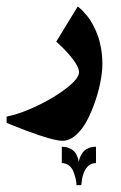

<svg xmlns="http://www.w3.org/2000/svg" viewBox="-130 -236 366 580"><path d="M101 323.3H115.7Q115.7 323.3 117.7 305.3Q126.3 261.3 154.3 257Q157.3 256.7 160 256.7V207.3Q145.7 207.3 135.2 212.5Q124.7 217.7 119.7 225Q114.7 232.3 111.7 239.5Q108.7 246.7 108.3 251.7L108 257Q108 255 107.7 251.7Q107.3 248.3 104.5 239.7Q101.7 231 96.8 224.5Q92 218 81.5 212.7Q71 207.3 56.7 207.3V256.7Q68.7 256.7 77.7 263.5Q86.7 270.3 90.8 280.2Q95 290 97.5 299.8Q100 309.7 100.7 316.3ZM59 189.3Q80 189.3 99.7 171.8Q119.3 154.3 133.3 127.3Q147.3 100.3 158 68.7Q168.7 37 174 8Q179.3 -21 179.3 -42Q179.3 -67.3 175.2 -90.7Q171 -114 164.5 -131Q158 -148 150 -162.7Q142 -177.3 134 -187Q126 -196.7 119.5 -203.5Q113 -210.3 108.7 -213.3L104.7 -216.3L40 -110.3Q40 -110.3 61.7 -89.7Q108.7 -41.3 108.7 -17.7Q108.7 0.7 71.7 29.7Q34.7 58.7 -17.3 83.5Q-69.3 108.3 -110 116.3V135.3Q-110 135.3 -50.7 158.7Q31.3 189.3 59 189.3Z"/></svg>

Font: Jomhuria
Style: Regular
Weight: 400
Designer: Arabic design by Kourosh Beigpour, Latin design by Eben Sorkin, engineering by Lasse Fister and Khaled Hosney
Version: Version 1.0010